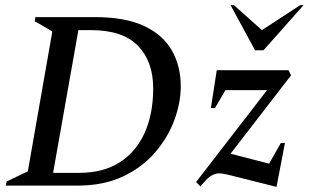

<svg xmlns="http://www.w3.org/2000/svg" viewBox="-20 -727 1209 752"><path d="M3 0 6 -16 89 -56 185 -604 116 -644 119 -660H352Q470 -660 544 -625.5Q618 -591 653 -529.5Q688 -468 688 -389Q688 -325 663 -257Q638 -189 588 -130.5Q538 -72 462 -36Q386 0 283 0ZM336 -609H287L188 -50H291Q384 -50 448.5 -91Q513 -132 546.5 -206.5Q580 -281 580 -381Q580 -486 520.5 -547.5Q461 -609 336 -609ZM765 3 748 -14 1026 -374H863L822 -304H806L829 -452H1110L1120 -432L883 -125L1034 -86L1080 -167H1096L1063 5L872 -43Q862 -45 854 -46.5Q846 -48 839 -48Q808 -48 780 -14ZM979 -530 883 -707H896L1006 -609L1156 -707H1169L1012 -530Z"/></svg>

Font: Spectral Medium
Style: Italic
Weight: 500
Italic angle: -10°
Designer: Jean-Baptiste Levee
Foundry: Production Type
Version: Version 2.001